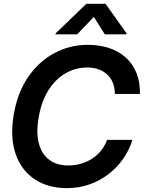

<svg xmlns="http://www.w3.org/2000/svg" viewBox="-20 -971 750 1001"><path d="M328.6 9.8Q231 9.8 161.6 -35.9Q92.3 -81.5 62 -167Q31.7 -252.4 51.3 -371.6Q70.8 -487.8 126.7 -569.3Q182.6 -650.9 263.4 -694.1Q344.2 -737.3 437.5 -737.3Q499.5 -737.3 550 -720.2Q600.6 -703.1 636.7 -670.2Q672.9 -637.2 691.9 -589.6Q710.9 -542 709.5 -481.4H578.6Q578.6 -514.6 568.1 -540Q557.6 -565.4 538.3 -583Q519 -600.6 492.9 -609.9Q466.8 -619.1 435.1 -619.1Q373.5 -619.1 320.8 -588.4Q268.1 -557.6 231.4 -498.8Q194.8 -439.9 181.2 -356Q167.5 -274.4 183.6 -219.2Q199.7 -164.1 239 -136.2Q278.3 -108.4 335 -108.4Q369.1 -108.4 400.6 -117.2Q432.1 -126 459 -143.1Q485.8 -160.2 506.1 -184.8Q526.4 -209.5 538.1 -241.7H670.4Q654.3 -189.5 622.6 -143.8Q590.8 -98.1 546.4 -63.7Q502 -29.3 447 -9.8Q392.1 9.8 328.6 9.8ZM526.4 -792 469.2 -882.8 382.3 -792H269.5L270.5 -797.4L430.2 -951.2H530.3L639.6 -797.4L638.7 -792Z"/></svg>

Font: Inter Tight SemiBold
Style: Italic
Weight: 600
Italic angle: -9.39999°
Designer: Rasmus Andersson
Foundry: rsms
Version: Version 3.004